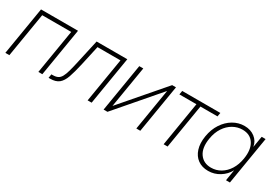

<svg xmlns="http://www.w3.org/2000/svg" viewBox="10 -1150 2519 1785"><g transform="rotate(30 1269.5 -258.0)"><path d="M503.9 -515.6 418.5 0H376L454.6 -474.6H143.1L64.5 0H21.5L106.9 -515.6Z M485.4 0 492.2 -41H506.3Q538.6 -41 559.6 -51.3Q580.6 -61.5 595 -86.9Q609.4 -112.3 621.8 -157.2Q634.3 -202.1 649.4 -271.5L703.6 -515.6H1033.2L947.8 0H904.8L983.4 -474.6H736.8L689.5 -260.3Q668.9 -169.4 648.9 -112.1Q628.9 -54.7 595.5 -27.3Q562 0 502.4 0Z M1470.2 0H1427.7L1501 -443.4H1499.5L1117.7 0H1076.2L1161.6 -515.6H1204.6L1130.9 -71.8H1131.8L1514.6 -515.6H1555.7Z M1720.7 0 1798.8 -474.6H1615.7L1622.6 -515.6H2031.7L2024.9 -474.6H1841.8L1763.2 0Z M2201.2 8.3Q2135.3 8.3 2089.8 -24.7Q2044.4 -57.6 2025.4 -117.7Q2006.3 -177.7 2019.5 -257.8Q2032.7 -337.9 2072 -397.7Q2111.3 -457.5 2167.7 -490.7Q2224.1 -523.9 2289.1 -523.9Q2355 -523.9 2400.6 -488.3Q2446.3 -452.6 2455.1 -397H2455.6L2475.6 -515.6H2517.6L2432.1 0H2390.1L2409.2 -117.2H2408.7Q2379.4 -61.5 2323 -26.6Q2266.6 8.3 2201.2 8.3ZM2209.5 -31.2Q2265.1 -31.2 2312 -59.1Q2358.9 -86.9 2390.9 -137.7Q2422.9 -188.5 2434.1 -257.8Q2451.2 -361.8 2412.1 -423.1Q2373 -484.4 2289.6 -484.4Q2236.3 -484.4 2188.7 -457.3Q2141.1 -430.2 2107.7 -379.4Q2074.2 -328.6 2062.5 -257.8Q2044.9 -151.4 2086.9 -91.3Q2128.9 -31.2 2209.5 -31.2Z"/></g></svg>

Font: Inter Display ExtraLight
Style: Italic
Weight: 200
Italic angle: -9.39999°
Designer: Rasmus Andersson
Foundry: rsms
Version: Version 4.000;git-a52131595